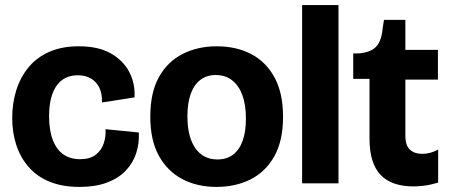

<svg xmlns="http://www.w3.org/2000/svg" viewBox="-20 -721 1770 755"><path d="M293 14Q225 14 175 -6.5Q125 -27 92.5 -64.5Q60 -102 44 -151Q28 -200 28 -257Q28 -315 44 -366Q60 -417 92 -456Q124 -495 173.5 -517Q223 -539 290 -539Q366 -539 415 -511.5Q464 -484 488 -438.5Q512 -393 509 -338L381 -318Q382 -354 370 -377.5Q358 -401 336.5 -413Q315 -425 286 -425Q260 -425 239.5 -415.5Q219 -406 204 -386Q189 -366 181 -335.5Q173 -305 173 -264Q173 -209 187.5 -171Q202 -133 229 -114Q256 -95 295 -95Q334 -95 356.5 -112.5Q379 -130 388 -157.5Q397 -185 395 -213L526 -200Q528 -157 515.5 -118.5Q503 -80 474.5 -50Q446 -20 400.5 -3Q355 14 293 14Z M831 14Q755 14 696.5 -17Q638 -48 604.5 -109Q571 -170 571 -262Q571 -357 605 -418Q639 -479 698.5 -509Q758 -539 832 -539Q909 -539 967.5 -508.5Q1026 -478 1059.5 -416.5Q1093 -355 1093 -262Q1093 -167 1058.5 -106Q1024 -45 965 -15.5Q906 14 831 14ZM835 -94Q871 -94 896 -112.5Q921 -131 934 -167Q947 -203 947 -254Q947 -309 933 -347Q919 -385 892.5 -405.5Q866 -426 828 -426Q793 -426 768 -407Q743 -388 730 -352Q717 -316 717 -264Q717 -183 748 -138.5Q779 -94 835 -94Z M1168 0V-701H1311V0Z M1606 12Q1519 12 1476 -34Q1433 -80 1433 -176V-411H1369V-511H1391Q1439 -515 1460 -538.5Q1481 -562 1485 -612L1490 -643H1574V-525H1702V-408H1574V-187Q1574 -149 1592 -132.5Q1610 -116 1640 -116Q1657 -116 1673 -120.5Q1689 -125 1703 -133V-3Q1673 6 1649 9Q1625 12 1606 12Z"/></svg>

Font: Bricolage Grotesque 72pt
Style: Bold
Weight: 700
Designer: Mathieu Triay
Foundry: Atelier Triay
Version: Version 1.001;gftools[0.9.33.dev8+g029e19f]